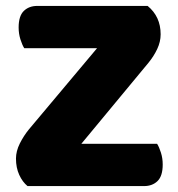

<svg xmlns="http://www.w3.org/2000/svg" viewBox="-20 -629 600 649"><path d="M308 -466H62Q55 -477 49 -496Q43 -515 43 -536Q43 -575 60.5 -592Q78 -609 106 -609H479Q523 -573 523 -513Q523 -488 511.5 -463.5Q500 -439 482 -417L255 -143H511Q518 -132 524 -113Q530 -94 530 -73Q530 -34 512.5 -17Q495 0 467 0H73Q56 -14 45 -38Q34 -62 34 -93Q34 -118 47 -144Q60 -170 78 -192Z"/></svg>

Font: Baloo Bhaina
Style: Regular
Weight: 400
Designer: Manish Minz, Shuchita Grover and Ek Type
Foundry: Ek Type
Version: Version 1.443;PS 1.000;hotconv 16.6.51;makeotf.lib2.5.65220;